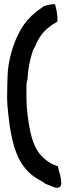

<svg xmlns="http://www.w3.org/2000/svg" viewBox="-20 -727 326 915"><path d="M14 -262C14 -233 17 -205 20 -178C32 -65 54 21 101 76C126 108 157 125 188 142L196 149H197C206 153 214 156 222 159C230 162 239 167 252 168H253C264 168 272 159 272 148C272 116 261 93 256 66L252 64C224 55 203 41 184 22C154 -4 133 -53 122 -112C114 -154 106 -208 106 -262V-324C106 -333 109 -339 111 -349V-350C114 -406 123 -442 136 -484C138 -489 145 -501 148 -507C162 -545 191 -584 221 -603V-604H222C229 -611 246 -617 254 -625V-630C254 -658 249 -685 242 -707H235C220 -706 205 -703 191 -698H190L159 -676C120 -646 89 -610 67 -563L61 -551C49 -525 40 -499 32 -469C24 -439 17 -403 16 -362C15 -330 14 -296 14 -262Z"/></svg>

Font: SolarCharger
Style: 750
Weight: 700
Designer: Mew Too
Foundry: Cannot Into Space Fonts/KineticPlasma Fonts
Version: Version 1.100